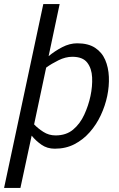

<svg xmlns="http://www.w3.org/2000/svg" viewBox="-48 -720 585 940"><path d="M395 -250Q405 -297 403 -341Q401 -385 379 -413.5Q357 -442 306 -442Q273 -442 238.5 -425Q204 -408 178 -389L119 -111Q137 -92 164 -74.5Q191 -57 224 -57Q276 -57 310 -85.5Q344 -114 364.5 -158.5Q385 -203 395 -250ZM52 200H-28L164 -700H244L190 -445Q220 -470 256.5 -489Q293 -508 330 -508Q384 -508 417.5 -486Q451 -464 467 -427Q483 -390 485 -344Q487 -298 477 -250Q467 -202 445.5 -156Q424 -110 391.5 -73Q359 -36 316.5 -14Q274 8 220 8Q183 8 155 -11.5Q127 -31 107 -56Z"/></svg>

Font: Epunda Sans
Style: Italic
Weight: 400
Italic angle: -12.0243°
Designer: Simon Atzbach
Foundry: typofactur
Version: Version 2.204; ttfautohint (v1.8.4.7-5d5b)